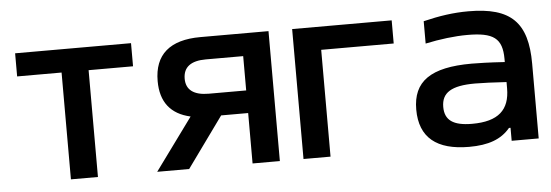

<svg xmlns="http://www.w3.org/2000/svg" viewBox="-40 -618 2112 736"><g transform="rotate(-5 1015.5 -250.0)"><path d="M207 0H311V-411H482V-500H36V-411H207Z M1011 -500H749C631 -500 571 -448 571 -346C571 -266 609 -217 685 -200L539 0H662L802 -194H906V0H1011ZM675 -346C675 -391 705 -413 762 -413H906V-281H762C705 -281 675 -303 675 -346Z M1102 0H1206V-411H1485V-500H1102Z M1781 -509C1722 -509 1669 -501 1607 -486V-400C1663 -412 1720 -419 1769 -419C1869 -419 1903 -395 1903 -315V-303C1842 -307 1800 -308 1776 -308C1617 -308 1549 -259 1549 -151C1549 -43 1614 9 1739 9C1813 9 1863 -9 1897 -50H1903V0H2007V-288C2007 -446 1945 -509 1781 -509ZM1653 -152C1653 -207 1691 -231 1782 -231C1809 -231 1856 -229 1903 -226V-202C1903 -119 1859 -78 1758 -78C1685 -78 1653 -101 1653 -152Z"/></g></svg>

Font: LT Wave Text Medium
Style: Regular
Weight: 500
Designer: Daniel Lyons
Version: Version 2.5 (Glyphs App)